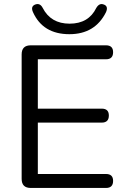

<svg xmlns="http://www.w3.org/2000/svg" viewBox="-20 -929 623 949"><path d="M323 -760Q192 -760 143 -869Q130 -898 155 -907Q178 -915 191 -890Q231 -812 324 -812Q418 -812 456 -890Q471 -915 492 -907Q517 -899 504 -869Q450 -760 323 -760ZM504 0H132Q87 0 87 -45V-660Q87 -705 132 -705H504Q539 -705 539 -671Q539 -636 504 -636H167V-392H483Q518 -392 518 -358Q518 -323 483 -323H167V-69H504Q539 -69 539 -35Q539 0 504 0Z"/></svg>

Font: Nunito
Style: Regular
Weight: 400
Designer: Vernon Adams
Foundry: Vernon Adams
Version: Version 3.602